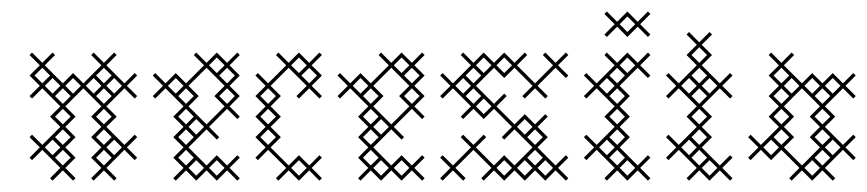

<svg xmlns="http://www.w3.org/2000/svg" viewBox="-20 -310 1509 334"><path d="M111.4 -107.1 93.6 -125 125 -156.4 156.4 -125 138.6 -107.1 156.4 -89.3 138.6 -71.4 156.4 -53.6 138.6 -35.7 156.4 -17.9 138.6 0 142.9 4.3 160.7 -13.6 178.6 4.3 182.9 0 165 -17.9 196.4 -49.3 214.3 -31.4 218.6 -35.7 200.7 -53.6 218.6 -71.4 214.3 -75.7 196.4 -57.9 165 -89.3 182.9 -107.1 165 -125 196.4 -156.4 214.3 -138.6 218.6 -142.9 200.7 -160.7 218.6 -178.6 214.3 -182.9 196.4 -165 165 -196.4 182.9 -214.3 178.6 -218.6 160.7 -200.7 142.9 -218.6 138.6 -214.3 156.4 -196.4 125 -165 107.1 -182.9 89.3 -165 57.9 -196.4 75.7 -214.3 71.4 -218.6 53.6 -200.7 35.7 -218.6 31.4 -214.3 49.3 -196.4 31.4 -178.6 49.3 -160.7 31.4 -142.9 35.7 -138.6 53.6 -156.4 85 -125 67.1 -107.1 85 -89.3 53.6 -57.9 35.7 -75.7 31.4 -71.4 49.3 -53.6 31.4 -35.7 35.7 -31.4 53.6 -49.3 85 -17.9 67.1 0 71.4 4.3 89.3 -13.6 107.1 4.3 111.4 0 93.6 -17.9 111.4 -35.7 93.6 -53.6 111.4 -71.4 93.6 -89.3ZM71.4 -67.1 85 -53.6 71.4 -40 57.9 -53.6ZM75.7 -35.7 89.3 -49.3 102.9 -35.7 89.3 -22.1ZM142.9 -174.3 156.4 -160.7 142.9 -147.1 129.3 -160.7ZM75.7 -142.9 89.3 -156.4 102.9 -142.9 89.3 -129.3ZM147.1 -142.9 160.7 -156.4 174.3 -142.9 160.7 -129.3ZM40 -178.6 53.6 -192.1 67.1 -178.6 53.6 -165ZM57.9 -160.7 71.4 -174.3 85 -160.7 71.4 -147.1ZM75.7 -71.4 89.3 -85 102.9 -71.4 89.3 -57.9ZM75.7 -107.1 89.3 -120.7 102.9 -107.1 89.3 -93.6ZM93.6 -160.7 107.1 -174.3 120.7 -160.7 107.1 -147.1ZM147.1 -35.7 160.7 -49.3 174.3 -35.7 160.7 -22.1ZM147.1 -71.4 160.7 -85 174.3 -71.4 160.7 -57.9ZM147.1 -107.1 160.7 -120.7 174.3 -107.1 160.7 -93.6ZM147.1 -178.6 160.7 -192.1 174.3 -178.6 160.7 -165ZM165 -53.6 178.6 -67.1 192.1 -53.6 178.6 -40ZM165 -160.7 178.6 -174.3 192.1 -160.7 178.6 -147.1Z M339.3 -22.1 307.9 -53.6 339.3 -85 357.1 -67.1 361.4 -71.4 343.6 -89.3 375 -120.7 392.9 -102.9 397.1 -107.1 379.3 -125 397.1 -142.9 379.3 -160.7 397.1 -178.6 379.3 -196.4 397.1 -214.3 392.9 -218.6 375 -200.7 357.1 -218.6 339.3 -200.7 321.4 -218.6 317.1 -214.3 335 -196.4 303.6 -165 285.7 -182.9 267.9 -165 250 -182.9 245.7 -178.6 263.6 -160.7 245.7 -142.9 250 -138.6 267.9 -156.4 299.3 -125 281.4 -107.1 299.3 -89.3 281.4 -71.4 299.3 -53.6 281.4 -35.7 299.3 -17.9 281.4 0 285.7 4.3 303.6 -13.6 321.4 4.3 339.3 -13.6 357.1 4.3 375 -13.6 392.9 4.3 397.1 0 379.3 -17.9 397.1 -35.7 392.9 -40 375 -22.1 357.1 -40ZM339.3 -93.6 307.9 -125 325.7 -142.9 307.9 -160.7 339.3 -192.1 370.7 -160.7 352.9 -142.9 370.7 -125ZM361.4 -178.6 375 -192.1 388.6 -178.6 375 -165ZM290 -142.9 303.6 -156.4 317.1 -142.9 303.6 -129.3ZM272.1 -160.7 285.7 -174.3 299.3 -160.7 285.7 -147.1ZM290 -35.7 303.6 -49.3 317.1 -35.7 303.6 -22.1ZM290 -71.4 303.6 -85 317.1 -71.4 303.6 -57.9ZM290 -107.1 303.6 -120.7 317.1 -107.1 303.6 -93.6ZM307.9 -17.9 321.4 -31.4 335 -17.9 321.4 -4.3ZM307.9 -89.3 321.4 -102.9 335 -89.3 321.4 -75.7ZM343.6 -17.9 357.1 -31.4 370.7 -17.9 357.1 -4.3ZM343.6 -196.4 357.1 -210 370.7 -196.4 357.1 -182.9ZM361.4 -142.9 375 -156.4 388.6 -142.9 375 -129.3Z M500 4.3 517.9 -13.6 535.7 4.3 540 0 522.1 -17.9 540 -35.7 535.7 -40 517.9 -22.1 500 -40 482.1 -22.1 450.7 -53.6 468.6 -71.4 450.7 -89.3 468.6 -107.1 450.7 -125 468.6 -142.9 450.7 -160.7 482.1 -192.1 513.6 -160.7 495.7 -142.9 500 -138.6 517.9 -156.4 535.7 -138.6 540 -142.9 522.1 -160.7 540 -178.6 522.1 -196.4 540 -214.3 535.7 -218.6 517.9 -200.7 500 -218.6 482.1 -200.7 464.3 -218.6 460 -214.3 477.9 -196.4 446.4 -165 428.6 -182.9 424.3 -178.6 442.1 -160.7 424.3 -142.9 442.1 -125 424.3 -107.1 442.1 -89.3 424.3 -71.4 442.1 -53.6 424.3 -35.7 428.6 -31.4 446.4 -49.3 477.9 -17.9 460 0 464.3 4.3 482.1 -13.6ZM504.3 -178.6 517.9 -192.1 531.4 -178.6 517.9 -165ZM432.9 -71.4 446.4 -85 460 -71.4 446.4 -57.9ZM432.9 -107.1 446.4 -120.7 460 -107.1 446.4 -93.6ZM432.9 -142.9 446.4 -156.4 460 -142.9 446.4 -129.3ZM486.4 -17.9 500 -31.4 513.6 -17.9 500 -4.3ZM486.4 -196.4 500 -210 513.6 -196.4 500 -182.9Z M660.7 -22.1 629.3 -53.6 660.7 -85 678.6 -67.1 682.9 -71.4 665 -89.3 696.4 -120.7 714.3 -102.9 718.6 -107.1 700.7 -125 718.6 -142.9 700.7 -160.7 718.6 -178.6 700.7 -196.4 718.6 -214.3 714.3 -218.6 696.4 -200.7 678.6 -218.6 660.7 -200.7 642.9 -218.6 638.6 -214.3 656.4 -196.4 625 -165 607.1 -182.9 589.3 -165 571.4 -182.9 567.1 -178.6 585 -160.7 567.1 -142.9 571.4 -138.6 589.3 -156.4 620.7 -125 602.9 -107.1 620.7 -89.3 602.9 -71.4 620.7 -53.6 602.9 -35.7 620.7 -17.9 602.9 0 607.1 4.3 625 -13.6 642.9 4.3 660.7 -13.6 678.6 4.3 696.4 -13.6 714.3 4.3 718.6 0 700.7 -17.9 718.6 -35.7 714.3 -40 696.4 -22.1 678.6 -40ZM660.7 -93.6 629.3 -125 647.1 -142.9 629.3 -160.7 660.7 -192.1 692.1 -160.7 674.3 -142.9 692.1 -125ZM682.9 -178.6 696.4 -192.1 710 -178.6 696.4 -165ZM611.4 -142.9 625 -156.4 638.6 -142.9 625 -129.3ZM593.6 -160.7 607.1 -174.3 620.7 -160.7 607.1 -147.1ZM611.4 -35.7 625 -49.3 638.6 -35.7 625 -22.1ZM611.4 -71.4 625 -85 638.6 -71.4 625 -57.9ZM611.4 -107.1 625 -120.7 638.6 -107.1 625 -93.6ZM629.3 -17.9 642.9 -31.4 656.4 -17.9 642.9 -4.3ZM629.3 -89.3 642.9 -102.9 656.4 -89.3 642.9 -75.7ZM665 -17.9 678.6 -31.4 692.1 -17.9 678.6 -4.3ZM665 -196.4 678.6 -210 692.1 -196.4 678.6 -182.9ZM682.9 -142.9 696.4 -156.4 710 -142.9 696.4 -129.3Z M946.4 -22.1 915 -53.6 932.9 -71.4 915 -89.3 932.9 -107.1 928.6 -111.4 910.7 -93.6 892.9 -111.4 875 -93.6 843.6 -125 861.4 -142.9 857.1 -147.1 839.3 -129.3 807.9 -160.7 839.3 -192.1 857.1 -174.3 875 -192.1 906.4 -160.7 888.6 -142.9 892.9 -138.6 910.7 -156.4 928.6 -138.6 932.9 -142.9 915 -160.7 946.4 -192.1 964.3 -174.3 968.6 -178.6 950.7 -196.4 968.6 -214.3 964.3 -218.6 946.4 -200.7 928.6 -218.6 924.3 -214.3 942.1 -196.4 910.7 -165 879.3 -196.4 897.1 -214.3 892.9 -218.6 875 -200.7 857.1 -218.6 839.3 -200.7 821.4 -218.6 803.6 -200.7 785.7 -218.6 781.4 -214.3 799.3 -196.4 767.9 -165 750 -182.9 745.7 -178.6 763.6 -160.7 745.7 -142.9 750 -138.6 767.9 -156.4 799.3 -125 781.4 -107.1 785.7 -102.9 803.6 -120.7 821.4 -102.9 839.3 -120.7 870.7 -89.3 852.9 -71.4 857.1 -67.1 875 -85 906.4 -53.6 875 -22.1 857.1 -40 839.3 -22.1 807.9 -53.6 825.7 -71.4 821.4 -75.7 803.6 -57.9 785.7 -75.7 781.4 -71.4 799.3 -53.6 767.9 -22.1 750 -40 745.7 -35.7 763.6 -17.9 745.7 0 750 4.3 767.9 -13.6 785.7 4.3 790 0 772.1 -17.9 803.6 -49.3 835 -17.9 817.1 0 821.4 4.3 839.3 -13.6 857.1 4.3 875 -13.6 892.9 4.3 910.7 -13.6 928.6 4.3 946.4 -13.6 964.3 4.3 968.6 0 950.7 -17.9 968.6 -35.7 964.3 -40ZM892.9 -31.4 906.4 -17.9 892.9 -4.3 879.3 -17.9ZM897.1 -71.4 910.7 -85 924.3 -71.4 910.7 -57.9ZM785.7 -174.3 799.3 -160.7 785.7 -147.1 772.1 -160.7ZM790 -142.9 803.6 -156.4 817.1 -142.9 803.6 -129.3ZM790 -178.6 803.6 -192.1 817.1 -178.6 803.6 -165ZM807.9 -125 821.4 -138.6 835 -125 821.4 -111.4ZM807.9 -196.4 821.4 -210 835 -196.4 821.4 -182.9ZM843.6 -17.9 857.1 -31.4 870.7 -17.9 857.1 -4.3ZM843.6 -196.4 857.1 -210 870.7 -196.4 857.1 -182.9ZM879.3 -89.3 892.9 -102.9 906.4 -89.3 892.9 -75.7ZM897.1 -35.7 910.7 -49.3 924.3 -35.7 910.7 -22.1ZM915 -17.9 928.6 -31.4 942.1 -17.9 928.6 -4.3Z M1075.7 -142.9 1057.9 -160.7 1089.3 -192.1 1107.1 -174.3 1111.4 -178.6 1093.6 -196.4 1111.4 -214.3 1107.1 -218.6 1089.3 -200.7 1071.4 -218.6 1053.6 -200.7 1035.7 -218.6 1031.4 -214.3 1049.3 -196.4 1017.9 -165 1000 -182.9 995.7 -178.6 1013.6 -160.7 995.7 -142.9 1000 -138.6 1017.9 -156.4 1049.3 -125 1031.4 -107.1 1049.3 -89.3 1017.9 -57.9 1000 -75.7 995.7 -71.4 1013.6 -53.6 995.7 -35.7 1000 -31.4 1017.9 -49.3 1049.3 -17.9 1031.4 0 1035.7 4.3 1053.6 -13.6 1071.4 4.3 1089.3 -13.6 1107.1 4.3 1111.4 0 1093.6 -17.9 1111.4 -35.7 1107.1 -40 1089.3 -22.1 1057.9 -53.6 1075.7 -71.4 1057.9 -89.3 1075.7 -107.1 1057.9 -125ZM1035.7 -67.1 1049.3 -53.6 1035.7 -40 1022.1 -53.6ZM1040 -35.7 1053.6 -49.3 1067.1 -35.7 1053.6 -22.1ZM1035.7 -174.3 1049.3 -160.7 1035.7 -147.1 1022.1 -160.7ZM1040 -142.9 1053.6 -156.4 1067.1 -142.9 1053.6 -129.3ZM1071.4 -245.7 1089.3 -263.6 1107.1 -245.7 1111.4 -250 1093.6 -267.9 1111.4 -285.7 1107.1 -290 1089.3 -272.1 1071.4 -290 1053.6 -272.1 1035.7 -290 1031.4 -285.7 1049.3 -267.9 1031.4 -250 1035.7 -245.7 1053.6 -263.6ZM1040 -71.4 1053.6 -85 1067.1 -71.4 1053.6 -57.9ZM1040 -107.1 1053.6 -120.7 1067.1 -107.1 1053.6 -93.6ZM1040 -178.6 1053.6 -192.1 1067.1 -178.6 1053.6 -165ZM1057.9 -17.9 1071.4 -31.4 1085 -17.9 1071.4 -4.3ZM1057.9 -196.4 1071.4 -210 1085 -196.4 1071.4 -182.9ZM1057.9 -267.9 1071.4 -281.4 1085 -267.9 1071.4 -254.3Z M1200.7 -125 1232.1 -156.4 1250 -138.6 1254.3 -142.9 1236.4 -160.7 1254.3 -178.6 1250 -182.9 1232.1 -165 1200.7 -196.4 1218.6 -214.3 1200.7 -232.1 1218.6 -250 1214.3 -254.3 1196.4 -236.4 1178.6 -254.3 1174.3 -250 1192.1 -232.1 1174.3 -214.3 1192.1 -196.4 1160.7 -165 1142.9 -182.9 1138.6 -178.6 1156.4 -160.7 1138.6 -142.9 1142.9 -138.6 1160.7 -156.4 1192.1 -125 1174.3 -107.1 1192.1 -89.3 1160.7 -57.9 1142.9 -75.7 1138.6 -71.4 1156.4 -53.6 1138.6 -35.7 1142.9 -31.4 1160.7 -49.3 1192.1 -17.9 1174.3 0 1178.6 4.3 1196.4 -13.6 1214.3 4.3 1232.1 -13.6 1250 4.3 1254.3 0 1236.4 -17.9 1254.3 -35.7 1250 -40 1232.1 -22.1 1200.7 -53.6 1218.6 -71.4 1200.7 -89.3 1218.6 -107.1ZM1178.6 -67.1 1192.1 -53.6 1178.6 -40 1165 -53.6ZM1182.9 -35.7 1196.4 -49.3 1210 -35.7 1196.4 -22.1ZM1182.9 -142.9 1196.4 -156.4 1210 -142.9 1196.4 -129.3ZM1178.6 -174.3 1192.1 -160.7 1178.6 -147.1 1165 -160.7ZM1182.9 -71.4 1196.4 -85 1210 -71.4 1196.4 -57.9ZM1182.9 -107.1 1196.4 -120.7 1210 -107.1 1196.4 -93.6ZM1182.9 -178.6 1196.4 -192.1 1210 -178.6 1196.4 -165ZM1182.9 -214.3 1196.4 -227.9 1210 -214.3 1196.4 -200.7ZM1200.7 -17.9 1214.3 -31.4 1227.9 -17.9 1214.3 -4.3ZM1200.7 -160.7 1214.3 -174.3 1227.9 -160.7 1214.3 -147.1Z M1375 -22.1 1343.6 -53.6 1361.4 -71.4 1343.6 -89.3 1361.4 -107.1 1343.6 -125 1375 -156.4 1406.4 -125 1388.6 -107.1 1406.4 -89.3 1388.6 -71.4 1406.4 -53.6ZM1321.4 -31.4 1339.3 -49.3 1370.7 -17.9 1352.9 0 1357.1 4.3 1375 -13.6 1392.9 4.3 1410.7 -13.6 1428.6 4.3 1432.9 0 1415 -17.9 1446.4 -49.3 1464.3 -31.4 1468.6 -35.7 1450.7 -53.6 1468.6 -71.4 1464.3 -75.7 1446.4 -57.9 1415 -89.3 1432.9 -107.1 1415 -125 1446.4 -156.4 1464.3 -138.6 1468.6 -142.9 1450.7 -160.7 1468.6 -178.6 1464.3 -182.9 1446.4 -165 1428.6 -182.9 1410.7 -165 1392.9 -182.9 1375 -165 1343.6 -196.4 1361.4 -214.3 1357.1 -218.6 1339.3 -200.7 1321.4 -218.6 1317.1 -214.3 1335 -196.4 1317.1 -178.6 1335 -160.7 1317.1 -142.9 1335 -125 1317.1 -107.1 1335 -89.3 1303.6 -57.9 1285.7 -75.7 1281.4 -71.4 1299.3 -53.6 1281.4 -35.7 1285.7 -31.4 1303.6 -49.3ZM1321.4 -67.1 1335 -53.6 1321.4 -40 1307.9 -53.6ZM1392.9 -31.4 1406.4 -17.9 1392.9 -4.3 1379.3 -17.9ZM1397.1 -142.9 1410.7 -156.4 1424.3 -142.9 1410.7 -129.3ZM1325.7 -71.4 1339.3 -85 1352.9 -71.4 1339.3 -57.9ZM1325.7 -107.1 1339.3 -120.7 1352.9 -107.1 1339.3 -93.6ZM1325.7 -142.9 1339.3 -156.4 1352.9 -142.9 1339.3 -129.3ZM1325.7 -178.6 1339.3 -192.1 1352.9 -178.6 1339.3 -165ZM1343.6 -160.7 1357.1 -174.3 1370.7 -160.7 1357.1 -147.1ZM1379.3 -160.7 1392.9 -174.3 1406.4 -160.7 1392.9 -147.1ZM1397.1 -35.7 1410.7 -49.3 1424.3 -35.7 1410.7 -22.1ZM1397.1 -71.4 1410.7 -85 1424.3 -71.4 1410.7 -57.9ZM1397.1 -107.1 1410.7 -120.7 1424.3 -107.1 1410.7 -93.6ZM1415 -53.6 1428.6 -67.1 1442.1 -53.6 1428.6 -40ZM1415 -160.7 1428.6 -174.3 1442.1 -160.7 1428.6 -147.1Z"/></svg>

Font: Gossip Low Cross Stitch
Style: Regular
Weight: 300
Width: 3
Designer: Deborah Khodanovich
Version: Version 1.001;Glyphs 3.3.1 (3343)